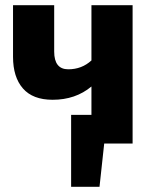

<svg xmlns="http://www.w3.org/2000/svg" viewBox="-20 -551 590 737"><path d="M331 -531H489V0H380L362 166H253V-110H331V-219Q270 -168 182 -168Q106 -168 68 -211.5Q30 -255 30 -333V-531H188V-353Q188 -285 242 -285Q294 -285 331 -319Z"/></svg>

Font: FiraGO
Style: Bold
Weight: 700
Designer: bBox Type
Foundry: bBox Type GmbH
Version: Version 1.001;PS 001.001;hotconv 1.0.88;makeotf.lib2.5.64775